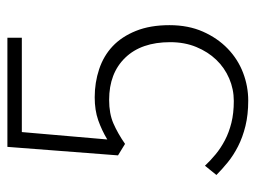

<svg xmlns="http://www.w3.org/2000/svg" viewBox="-106 -573 691 519"><g transform="rotate(-90 239.5 -313.5)"><path d="M227 12Q189 12 158.5 4.5Q128 -3 103.5 -15.5Q79 -28 60 -43.5Q41 -59 26 -74L51 -105Q65 -90 82 -76Q99 -62 120 -51Q141 -40 167 -33.5Q193 -27 226 -27Q258 -27 287 -39.5Q316 -52 337.5 -74.5Q359 -97 372 -128.5Q385 -160 385 -199Q385 -277 343 -320.5Q301 -364 229 -364Q192 -364 165.5 -352.5Q139 -341 110 -321L79 -340L102 -639H397V-600H142L122 -369Q147 -384 174 -393.5Q201 -403 236 -403Q276 -403 312 -391Q348 -379 374 -354.5Q400 -330 415.5 -291.5Q431 -253 431 -201Q431 -150 413.5 -110.5Q396 -71 367.5 -43.5Q339 -16 302.5 -2Q266 12 227 12Z"/></g></svg>

Font: Giro Light
Style: Regular
Weight: 300
Designer: Paul D. Hunt
Foundry: Adobe Systems Incorporated
Version: Version 1.000;PS 1.0;hotconv 1.0.88;makeotf.lib2.5.647800